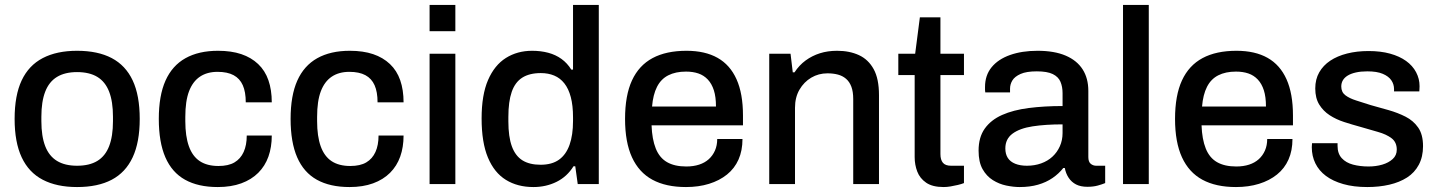

<svg xmlns="http://www.w3.org/2000/svg" viewBox="-20 -743 5802 775"><path d="M291 12Q209 12 152.5 -17.5Q96 -47 67.5 -108Q39 -169 39 -263Q39 -358 67.5 -418.5Q96 -479 152.5 -508.5Q209 -538 291 -538Q375 -538 431 -508.5Q487 -479 515.5 -418.5Q544 -358 544 -263Q544 -169 515.5 -108Q487 -47 431 -17.5Q375 12 291 12ZM291 -74Q341 -74 373 -93.5Q405 -113 420.5 -153Q436 -193 436 -254V-272Q436 -333 420.5 -373Q405 -413 373 -432.5Q341 -452 291 -452Q242 -452 210 -432.5Q178 -413 162.5 -373Q147 -333 147 -272V-254Q147 -193 162.5 -153Q178 -113 210 -93.5Q242 -74 291 -74Z M859 12Q780 12 727 -17.5Q674 -47 647.5 -108Q621 -169 621 -263Q621 -357 648 -417.5Q675 -478 728.5 -508Q782 -538 860 -538Q914 -538 954 -524.5Q994 -511 1022 -484.5Q1050 -458 1063.5 -419Q1077 -380 1077 -330H972Q972 -372 960 -399Q948 -426 923 -439.5Q898 -453 858 -453Q816 -453 787 -433.5Q758 -414 743 -374.5Q728 -335 728 -271V-254Q728 -193 742.5 -152.5Q757 -112 786.5 -92.5Q816 -73 862 -73Q902 -73 926.5 -87.5Q951 -102 963.5 -129.5Q976 -157 976 -196H1077Q1077 -149 1063.5 -111Q1050 -73 1022.5 -45.5Q995 -18 954 -3Q913 12 859 12Z M1391 12Q1312 12 1259 -17.5Q1206 -47 1179.5 -108Q1153 -169 1153 -263Q1153 -357 1180 -417.5Q1207 -478 1260.5 -508Q1314 -538 1392 -538Q1446 -538 1486 -524.5Q1526 -511 1554 -484.5Q1582 -458 1595.5 -419Q1609 -380 1609 -330H1504Q1504 -372 1492 -399Q1480 -426 1455 -439.5Q1430 -453 1390 -453Q1348 -453 1319 -433.5Q1290 -414 1275 -374.5Q1260 -335 1260 -271V-254Q1260 -193 1274.5 -152.5Q1289 -112 1318.5 -92.5Q1348 -73 1394 -73Q1434 -73 1458.5 -87.5Q1483 -102 1495.5 -129.5Q1508 -157 1508 -196H1609Q1609 -149 1595.5 -111Q1582 -73 1554.5 -45.5Q1527 -18 1486 -3Q1445 12 1391 12Z M1714 -617V-723H1818V-617ZM1714 0V-526H1818V0Z M2133 12Q2069 12 2022 -17Q1975 -46 1949.5 -107Q1924 -168 1924 -265Q1924 -360 1950 -420Q1976 -480 2022 -509Q2068 -538 2128 -538Q2163 -538 2193 -530Q2223 -522 2246.5 -505Q2270 -488 2286 -462H2293V-723H2397V0H2312L2302 -72H2295Q2269 -30 2226.5 -9Q2184 12 2133 12ZM2162 -78Q2208 -78 2236.5 -98.5Q2265 -119 2279 -158.5Q2293 -198 2293 -255V-269Q2293 -317 2284 -351Q2275 -385 2258 -406.5Q2241 -428 2217 -438Q2193 -448 2163 -448Q2117 -448 2088 -429.5Q2059 -411 2045.5 -372Q2032 -333 2032 -271V-253Q2032 -191 2046 -152.5Q2060 -114 2088.5 -96Q2117 -78 2162 -78Z M2749 12Q2668 12 2613.5 -17.5Q2559 -47 2531 -108Q2503 -169 2503 -263Q2503 -358 2531 -418.5Q2559 -479 2614 -508.5Q2669 -538 2751 -538Q2826 -538 2876.5 -509.5Q2927 -481 2953 -423Q2979 -365 2979 -277V-237H2610Q2612 -181 2627 -143.5Q2642 -106 2672.5 -88.5Q2703 -71 2750 -71Q2779 -71 2802 -78.5Q2825 -86 2841 -100.5Q2857 -115 2866 -135.5Q2875 -156 2875 -182H2977Q2977 -135 2961 -99Q2945 -63 2914.5 -38.5Q2884 -14 2842 -1Q2800 12 2749 12ZM2612 -313H2870Q2870 -352 2861.5 -378.5Q2853 -405 2837 -422Q2821 -439 2799 -446.5Q2777 -454 2749 -454Q2707 -454 2677.5 -439Q2648 -424 2632 -392.5Q2616 -361 2612 -313Z M3085 0V-526H3171L3180 -451H3187Q3206 -480 3232 -499Q3258 -518 3289.5 -528Q3321 -538 3359 -538Q3409 -538 3447 -520.5Q3485 -503 3506.5 -464Q3528 -425 3528 -359V0H3424V-343Q3424 -373 3416.5 -393Q3409 -413 3395 -425Q3381 -437 3362 -442Q3343 -447 3320 -447Q3284 -447 3254.5 -429.5Q3225 -412 3207 -381Q3189 -350 3189 -308V0Z M3789 12Q3744 12 3718.5 -5.5Q3693 -23 3682.5 -50.5Q3672 -78 3672 -109V-440H3606V-526H3674L3693 -673H3776V-526H3871V-440H3776V-121Q3776 -98 3786 -86Q3796 -74 3819 -74H3871V-4Q3861 0 3846.5 3.5Q3832 7 3817 9.5Q3802 12 3789 12Z M4096 12Q4071 12 4042 6Q4013 0 3987.5 -16Q3962 -32 3946 -60.5Q3930 -89 3930 -135Q3930 -189 3955 -224Q3980 -259 4025 -279Q4070 -299 4132.5 -307Q4195 -315 4269 -315V-367Q4269 -393 4260.5 -413Q4252 -433 4229.5 -444Q4207 -455 4165 -455Q4123 -455 4099.5 -444.5Q4076 -434 4066.5 -418.5Q4057 -403 4057 -385V-370H3957Q3956 -375 3956 -380Q3956 -385 3956 -392Q3956 -439 3982.5 -471.5Q4009 -504 4057 -521Q4105 -538 4168 -538Q4236 -538 4281.5 -518.5Q4327 -499 4350 -463Q4373 -427 4373 -376V-109Q4373 -90 4382.5 -82Q4392 -74 4405 -74H4441V-4Q4429 1 4411 6Q4393 11 4369 11Q4342 11 4323.5 1.5Q4305 -8 4293.5 -25.5Q4282 -43 4278 -65H4272Q4254 -42 4228.5 -24.5Q4203 -7 4170 2.5Q4137 12 4096 12ZM4125 -74Q4156 -74 4182.5 -83.5Q4209 -93 4228 -110.5Q4247 -128 4258 -152.5Q4269 -177 4269 -206V-241Q4200 -241 4148 -233Q4096 -225 4067 -203.5Q4038 -182 4038 -144Q4038 -121 4048 -105.5Q4058 -90 4078 -82Q4098 -74 4125 -74Z M4513 0V-723H4617V0Z M4969 12Q4888 12 4833.5 -17.5Q4779 -47 4751 -108Q4723 -169 4723 -263Q4723 -358 4751 -418.5Q4779 -479 4834 -508.5Q4889 -538 4971 -538Q5046 -538 5096.5 -509.5Q5147 -481 5173 -423Q5199 -365 5199 -277V-237H4830Q4832 -181 4847 -143.5Q4862 -106 4892.5 -88.5Q4923 -71 4970 -71Q4999 -71 5022 -78.5Q5045 -86 5061 -100.5Q5077 -115 5086 -135.5Q5095 -156 5095 -182H5197Q5197 -135 5181 -99Q5165 -63 5134.5 -38.5Q5104 -14 5062 -1Q5020 12 4969 12ZM4832 -313H5090Q5090 -352 5081.5 -378.5Q5073 -405 5057 -422Q5041 -439 5019 -446.5Q4997 -454 4969 -454Q4927 -454 4897.5 -439Q4868 -424 4852 -392.5Q4836 -361 4832 -313Z M5499 12Q5444 12 5402 0Q5360 -12 5332 -33Q5304 -54 5289.5 -83.5Q5275 -113 5275 -149Q5275 -154 5275.5 -158Q5276 -162 5276 -165H5379Q5379 -162 5379 -159.5Q5379 -157 5379 -154Q5379 -123 5396 -104.5Q5413 -86 5441.5 -78.5Q5470 -71 5504 -71Q5534 -71 5559.5 -78.5Q5585 -86 5601.5 -101Q5618 -116 5618 -139Q5618 -169 5597 -185Q5576 -201 5542 -210.5Q5508 -220 5471 -231Q5438 -240 5405.5 -250.5Q5373 -261 5347 -278Q5321 -295 5305 -321Q5289 -347 5289 -386Q5289 -423 5305 -451Q5321 -479 5349.5 -498Q5378 -517 5417.5 -527Q5457 -537 5504 -537Q5553 -537 5591 -526.5Q5629 -516 5655.5 -497Q5682 -478 5696 -451.5Q5710 -425 5710 -395Q5710 -389 5709.5 -382.5Q5709 -376 5709 -374H5607V-383Q5607 -403 5596 -419Q5585 -435 5561.5 -445Q5538 -455 5499 -455Q5473 -455 5453 -450.5Q5433 -446 5420 -438Q5407 -430 5400.5 -419Q5394 -408 5394 -394Q5394 -371 5410.5 -358.5Q5427 -346 5454 -337.5Q5481 -329 5512 -319Q5548 -309 5585 -298.5Q5622 -288 5653.5 -272Q5685 -256 5704.5 -228Q5724 -200 5724 -153Q5724 -110 5707 -78Q5690 -46 5659.5 -26.5Q5629 -7 5588 2.5Q5547 12 5499 12Z"/></svg>

Font: Archivo SemiBold Medium
Style: Regular
Weight: 500
Version: Version 2.001